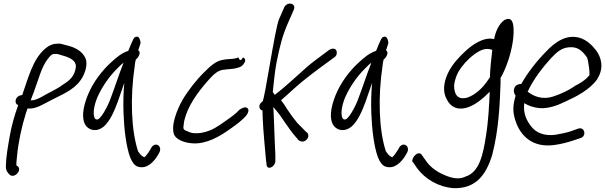

<svg xmlns="http://www.w3.org/2000/svg" viewBox="-20 -761 3296 1046"><path d="M73 -192 79 -188C60 -135 43 -77 33 -19C23 39 13 93 12 142C11 168 21 180 33 191C57 213 102 168 77 145L70 141C67 131 72 107 73 88C79 18 98 -72 122 -147L130 -170C160 -167 191 -179 216 -193C230 -201 244 -207 258 -215C308 -242 379 -267 419 -324C443 -357 460 -410 446 -443C428 -485 383 -506 335 -516C322 -520 310 -525 290 -523C270 -523 248 -514 231 -500C159 -443 134 -336 101 -243C99 -243 95 -242 93 -242C64 -236 58 -204 72 -192ZM163 -256C189 -324 206 -399 242 -442C256 -459 261 -467 278 -467C292 -469 300 -464 313 -461C349 -451 398 -436 393 -394C387 -345 357 -321 323 -300C286 -272 244 -256 203 -231C186 -222 167 -214 147 -214C151 -227 158 -242 163 -256Z M511 -232C537 -291 579 -349 618 -387C631 -400 641 -411 653 -419C628 -356 605 -283 580 -218C565 -178 527 -107 508 -110C505 -110 502 -111 498 -114C483 -136 492 -187 511 -232ZM733 -486C738 -502 742 -515 746 -527C744 -543 738 -568 719 -560C713 -558 710 -554 707 -549C701 -537 687 -506 679 -484C643 -472 619 -452 586 -422C537 -378 486 -312 458 -242C432 -177 421 -112 449 -75C470 -48 512 -42 547 -73C580 -103 603 -156 622 -208C634 -241 645 -274 657 -309C652 -252 651 -197 653 -143C656 -60 667 37 689 96C700 123 712 140 731 147C781 162 815 121 834 94L847 72C869 34 821 3 800 52L787 72C779 83 773 91 766 96H765V94H761V93C755 91 744 81 732 63C695 -51 688 -227 714 -402C715 -415 717 -425 720 -437C732 -444 752 -477 733 -486Z M981 -81C981 -94 985 -111 992 -132C1018 -210 1080 -286 1126 -336C1148 -360 1166 -374 1190 -380C1198 -381 1207 -382 1214 -383C1228 -385 1253 -385 1268 -390C1276 -393 1298 -394 1310 -417C1320 -430 1317 -443 1304 -448C1292 -429 1286 -429 1279 -448C1268 -445 1266 -443 1252 -441C1233 -439 1215 -439 1194 -435C1157 -429 1127 -402 1096 -371C1054 -331 1004 -268 974 -216C944 -163 909 -76 929 -26C944 2 988 18 1032 20C1105 24 1177 -17 1236 -60C1266 -81 1305 -109 1324 -135C1332 -146 1341 -167 1323 -175C1310 -181 1284 -163 1284 -163C1268 -144 1238 -122 1210 -103C1192 -90 1174 -77 1153 -65C1114 -42 1047 -22 1003 -45C981 -53 977 -56 980 -78Z M1410 -208C1384 -192 1391 -162 1410 -159C1410 -148 1411 -133 1411 -120C1414 -46 1425 63 1430 120H1431L1432 134C1433 169 1478 151 1480 117V103C1481 92 1479 63 1477 15C1475 -33 1473 -85 1471 -142L1469 -178C1480 -165 1493 -150 1507 -131C1522 -108 1541 -81 1562 -52C1583 -23 1599 -7 1602 -3L1601 -2C1606 3 1628 22 1650 0C1664 -14 1661 -29 1654 -38L1646 -44C1641 -50 1625 -65 1599 -92C1577 -119 1560 -142 1546 -164C1533 -185 1523 -200 1511 -215C1532 -232 1557 -256 1585 -281C1632 -324 1711 -383 1765 -422L1799 -447C1807 -452 1812 -458 1814 -466C1817 -479 1813 -496 1795 -496C1787 -496 1779 -493 1773 -489L1737 -462C1713 -444 1682 -422 1651 -395C1595 -346 1536 -289 1477 -244C1473 -249 1470 -255 1466 -260C1472 -315 1478 -379 1487 -423C1506 -515 1518 -567 1553 -645L1581 -709C1595 -744 1544 -755 1528 -720L1500 -656C1477 -602 1422 -216 1410 -208Z M1861 -232C1887 -291 1929 -349 1968 -387C1981 -400 1991 -411 2003 -419C1978 -356 1955 -283 1930 -218C1915 -178 1877 -107 1858 -110C1855 -110 1852 -111 1848 -114C1833 -136 1842 -187 1861 -232ZM2083 -486C2088 -502 2092 -515 2096 -527C2094 -543 2088 -568 2069 -560C2063 -558 2060 -554 2057 -549C2051 -537 2037 -506 2029 -484C1993 -472 1969 -452 1936 -422C1887 -378 1836 -312 1808 -242C1782 -177 1771 -112 1799 -75C1820 -48 1862 -42 1897 -73C1930 -103 1953 -156 1972 -208C1984 -241 1995 -274 2007 -309C2002 -252 2001 -197 2003 -143C2006 -60 2017 37 2039 96C2050 123 2062 140 2081 147C2131 162 2165 121 2184 94L2197 72C2219 34 2171 3 2150 52L2137 72C2129 83 2123 91 2116 96H2115V94H2111V93C2105 91 2094 81 2082 63C2045 -51 2038 -227 2064 -402C2065 -415 2067 -425 2070 -437C2082 -444 2102 -477 2083 -486Z M2231 124 2252 155C2296 214 2366 257 2450 264C2571 268 2628 194 2662 81C2697 -54 2703 -193 2707 -308V-321V-336C2733 -381 2756 -444 2768 -503C2776 -539 2779 -576 2778 -600C2777 -614 2778 -666 2741 -657C2737 -656 2732 -654 2728 -652C2699 -631 2680 -592 2672 -548C2615 -562 2553 -517 2515 -482C2482 -451 2444 -412 2420 -362C2394 -306 2393 -256 2414 -220C2432 -182 2469 -157 2528 -176C2570 -190 2609 -222 2648 -261C2645 -189 2640 -97 2628 -24C2612 81 2592 177 2516 201H2515L2514 202C2479 219 2437 208 2405 194C2365 178 2326 152 2302 117L2280 86C2276 80 2272 74 2263 74C2249 74 2231 90 2226 112C2225 117 2227 121 2231 124ZM2454 -298C2460 -338 2474 -369 2494 -395C2519 -428 2552 -460 2587 -480C2616 -496 2638 -498 2662 -489C2657 -446 2650 -386 2649 -340L2640 -327C2610 -281 2570 -245 2528 -230C2472 -213 2453 -249 2454 -298Z M2788 -292C2772 -269 2782 -250 2789 -239C2772 -184 2774 -148 2787 -107C2814 -19 2883 45 3000 29C3035 24 3068 16 3098 6L3140 -8C3178 -17 3166 -70 3133 -61H3132L3090 -46C3065 -38 3038 -32 3007 -27C2946 -18 2899 -39 2875 -71C2850 -102 2829 -142 2836 -199C2861 -184 2888 -175 2919 -172C2971 -168 3022 -189 3063 -209C3120 -235 3193 -272 3234 -330V-331C3274 -394 3253 -452 3228 -486C3205 -516 3175 -544 3138 -555C3064 -576 3003 -531 2954 -479C2909 -434 2856 -368 2820 -304C2804 -304 2792 -296 2788 -292ZM2854 -262 2856 -264C2885 -329 2941 -399 2981 -443C3012 -476 3038 -499 3076 -503C3130 -510 3155 -480 3178 -448C3184 -439 3199 -341 3187 -347C3170 -325 3139 -306 3110 -292V-291C3075 -267 3035 -249 2993 -235C2938 -217 2889 -234 2854 -262Z"/></svg>

Font: Stray Cat
Style: BdCnObl
Weight: 700
Version: Version 1.0